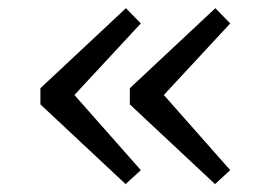

<svg xmlns="http://www.w3.org/2000/svg" viewBox="-20 -447 650 478"><path d="M516.1 -426.6 553.2 -388.7 387.9 -210.5 553.2 -23.4 515.3 11.3 303.2 -187.1V-227.4ZM293.5 -426.6 330.6 -388.7 165.3 -210.5 330.6 -23.4 292.7 11.3 80.6 -187.1V-227.4Z"/></svg>

Font: Playfair 5pt SemiExpanded Light
Style: Regular
Weight: 300
Width: 6
Designer: Claus Eggers Sørensen
Foundry: Claus Eggers Sørensen
Version: Version 2.203